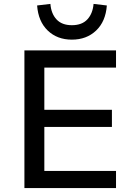

<svg xmlns="http://www.w3.org/2000/svg" viewBox="-20 -963 694 983"><path d="M105 0V-705H574V-617H207V-401H553V-313H207V-88H574V0ZM348 -760Q273 -760 224.5 -806.5Q176 -853 170 -935L238 -943Q242 -893 269.5 -863.5Q297 -834 348 -834Q400 -834 427.5 -864Q455 -894 459 -943L527 -935Q521 -853 472 -806.5Q423 -760 348 -760Z"/></svg>

Font: Nunito Sans 7pt Medium
Style: Regular
Weight: 500
Designer: Vernon Adams
Foundry: Vernon Adams
Version: Version 3.101;gftools[0.9.27]